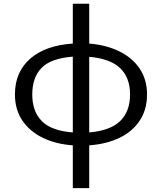

<svg xmlns="http://www.w3.org/2000/svg" viewBox="-20 -762 856 1017"><path d="M452.6 234.4H365.7V7.8Q275.9 1.5 206.5 -32.2Q137.2 -65.9 98.1 -124Q59.1 -182.1 59.1 -261.7Q59.1 -381.3 140.6 -451.7Q222.2 -522 365.7 -531.2V-742.2H452.6V-531.2Q542.5 -523.9 611.6 -490.2Q680.7 -456.5 719.7 -398.7Q758.8 -340.8 758.8 -261.7Q758.8 -182.6 721.2 -124.8Q683.6 -66.9 615 -33Q546.4 1 452.6 7.8ZM365.7 -60.5V-461.9Q250 -453.1 200.4 -402.6Q150.9 -352.1 150.9 -261.7Q150.9 -171.9 201.4 -120.6Q252 -69.3 365.7 -60.5ZM452.6 -460.9V-60.5Q564.9 -70.3 616.9 -121.3Q668.9 -172.4 668.9 -261.7Q668.9 -351.1 616 -401.4Q563 -451.7 452.6 -460.9Z"/></svg>

Font: Lunasima
Style: Regular
Weight: 400
Designer: The DocRepair Project, Monotype Design Team
Foundry: Google
Version: Version 2.009